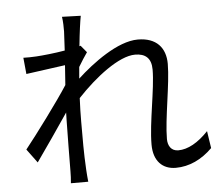

<svg xmlns="http://www.w3.org/2000/svg" viewBox="-56 -858 1112 959"><g transform="rotate(-5 500.0 -378.0)"><path d="M293 -720 288 -625C236 -616 177 -610 144 -608C120 -607 101 -606 79 -607L87 -525L283 -552L276 -453C226 -375 110 -219 54 -149L105 -80C153 -148 219 -243 268 -316L267 -277C265 -168 265 -117 264 -21C264 -5 263 20 261 38H348C346 20 344 -5 343 -23C338 -112 339 -173 339 -264C339 -300 340 -340 342 -382C434 -480 555 -574 636 -574C687 -574 717 -550 717 -492C717 -394 679 -230 679 -119C679 -36 724 7 790 7C858 7 921 -23 974 -76L961 -162C910 -108 858 -79 810 -79C774 -79 758 -107 758 -140C758 -242 795 -414 795 -514C795 -595 749 -648 656 -648C555 -648 426 -551 348 -479L353 -537C368 -562 385 -589 398 -607L369 -642L363 -640C370 -710 378 -766 383 -791L289 -794C293 -769 293 -742 293 -720Z"/></g></svg>

Font: Noto Sans CJK SC
Style: Regular
Weight: 400
Designer: Ryoko NISHIZUKA 西塚涼子 (kana, bopomofo & ideographs); Paul D. Hunt (Latin, Greek & Cyrillic); Sandoll Communications 산돌커뮤니
Foundry: Adobe
Version: Version 2.004;hotconv 1.0.118;makeotfexe 2.5.65603